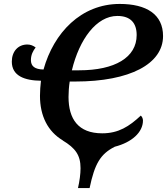

<svg xmlns="http://www.w3.org/2000/svg" viewBox="-20 -745 852 975"><path d="M376 210H435C461 86 490 37 563 0C649 -22 706 -73 706 -133C706 -143 701 -153 695 -158C636 -103 582 -68 499 -68C377 -68 328 -141 328 -253C328 -275 330 -307 334 -331H362C641 -331 808 -421 808 -562C808 -672 724 -725 588 -725C392 -725 253 -579 201 -392C156 -393 137 -409 137 -440C137 -467 148 -487 161 -504C149 -513 135 -519 119 -519C71 -519 40 -483 40 -432C40 -360 104 -336 188 -335C185 -309 183 -283 183 -258C183 -156 223 -77 299 -32H298C363 7 389 43 389 109C389 139 384 175 376 210ZM382 -388H345C383 -546 470 -664 576 -664C644 -664 674 -627 674 -567C674 -453 563 -388 382 -388Z"/></svg>

Font: Noto Serif SemiBold
Style: Italic
Weight: 600
Italic angle: -12°
Designer: Monotype Design Team
Foundry: Monotype Imaging Inc.
Version: Version 2.014